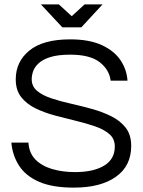

<svg xmlns="http://www.w3.org/2000/svg" viewBox="-20 -850 655 878"><path d="M318 8Q220 8 159 -18.5Q98 -45 67.5 -92Q37 -139 32 -198H110Q113 -150 142 -120.5Q171 -91 218.5 -77Q266 -63 323 -63Q407 -63 456 -92.5Q505 -122 505 -180Q505 -215 480.5 -236.5Q456 -258 415.5 -272Q375 -286 327 -297.5Q279 -309 230.5 -322Q182 -335 141.5 -355Q101 -375 76.5 -406.5Q52 -438 52 -487Q52 -568 114.5 -619Q177 -670 301 -670Q389 -670 446 -643.5Q503 -617 531.5 -574Q560 -531 563 -481H486Q480 -531 436 -565.5Q392 -600 301 -600Q245 -600 210 -589Q175 -578 156.5 -560.5Q138 -543 131.5 -524Q125 -505 125 -488Q125 -455 149.5 -434.5Q174 -414 214.5 -400.5Q255 -387 304 -376Q353 -365 401.5 -351.5Q450 -338 490.5 -317.5Q531 -297 555.5 -265Q580 -233 580 -183Q580 -91 510 -41.5Q440 8 318 8ZM265 -725 167 -830H249L308 -776L367 -830H449L352 -725Z"/></svg>

Font: Questrial
Style: Regular
Weight: 400
Designer: Joe Prince, Laura Meseguer
Foundry: Joe Prince, Laura Meseguer
Version: Version 2.000; ttfautohint (v1.8.3)